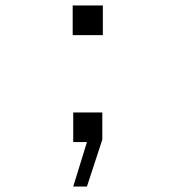

<svg xmlns="http://www.w3.org/2000/svg" viewBox="-20 -518 640 700"><path d="M245 -390V-498H355V-390ZM247 162 297 0H247V-108H353V-9L297 162Z"/></svg>

Font: Geist Mono Light
Style: Regular
Weight: 300
Monospace: yes
Designer: Basement.studio, Andrés Briganti, Mateo Zaragoza
Foundry: Basement.studio, Vercel, Andrés Briganti, Guido Ferreyra, Mateo Zaragoza
Version: Version 1.500; ttfautohint (v1.8.4.7-5d5b)